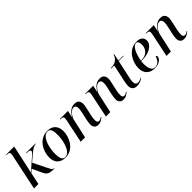

<svg xmlns="http://www.w3.org/2000/svg" viewBox="268 -2047 3344 3344"><g transform="rotate(-45 1939.5 -375.0)"><path d="M516 7Q460 6 427 -2.5Q394 -11 372.5 -33Q351 -55 332 -98L252 -271L193 -220L147 0H38L176 -654Q185 -693 185 -705Q185 -734 166.5 -742Q148 -750 120 -750H108L110 -760H310L266 -554Q260 -527 250.5 -483.5Q241 -440 230.5 -391.5Q220 -343 210.5 -301Q201 -259 196 -235L397 -409Q437 -444 452.5 -461.5Q468 -479 468 -496Q468 -511 449 -518.5Q430 -526 378 -526L380 -536H610L608 -526Q569 -526 526 -498Q483 -470 431 -425L332 -340L447 -107Q472 -56 488 -29.5Q504 -3 536 -3L534 7Z M804 10Q716 10 661 -41.5Q606 -93 606 -198Q606 -254 624.5 -314.5Q643 -375 680.5 -427.5Q718 -480 776 -513Q834 -546 912 -546Q966 -546 1010 -525Q1054 -504 1080.5 -458Q1107 -412 1107 -338Q1107 -285 1089 -224.5Q1071 -164 1034 -110.5Q997 -57 940 -23.5Q883 10 804 10ZM806 0Q845 0 875.5 -24Q906 -48 927.5 -88.5Q949 -129 963 -177.5Q977 -226 983.5 -275.5Q990 -325 990 -368Q990 -461 969.5 -498.5Q949 -536 906 -536Q868 -536 838 -511.5Q808 -487 786 -446.5Q764 -406 750 -357.5Q736 -309 729.5 -259.5Q723 -210 723 -168Q723 -76 745 -38Q767 0 806 0Z M1616 10Q1568 10 1543 -18.5Q1518 -47 1518 -92Q1518 -116 1522.5 -147Q1527 -178 1536 -221L1556 -309Q1559 -322 1563.5 -343.5Q1568 -365 1572 -389.5Q1576 -414 1576 -434Q1576 -450 1572 -468Q1568 -486 1556 -498.5Q1544 -511 1519 -511Q1493 -511 1468.5 -493.5Q1444 -476 1424 -450Q1404 -424 1391 -399Q1378 -374 1375 -359L1296 0H1188L1279 -436Q1285 -467 1285 -482Q1285 -509 1267 -517.5Q1249 -526 1220 -526H1209L1211 -536H1410L1384 -411H1386Q1427 -479 1472 -512Q1517 -545 1577 -545Q1638 -545 1662.5 -512Q1687 -479 1687 -433Q1687 -408 1680.5 -378Q1674 -348 1669 -322L1641 -197Q1635 -170 1631.5 -142Q1628 -114 1628 -89Q1628 -28 1673 -28Q1691 -28 1708.5 -36.5Q1726 -45 1742 -58L1748 -50Q1724 -29 1692 -9.5Q1660 10 1616 10Z M2237 10Q2189 10 2164 -18.5Q2139 -47 2139 -92Q2139 -116 2143.5 -147Q2148 -178 2157 -221L2177 -309Q2180 -322 2184.5 -343.5Q2189 -365 2193 -389.5Q2197 -414 2197 -434Q2197 -450 2193 -468Q2189 -486 2177 -498.5Q2165 -511 2140 -511Q2114 -511 2089.5 -493.5Q2065 -476 2045 -450Q2025 -424 2012 -399Q1999 -374 1996 -359L1917 0H1809L1900 -436Q1906 -467 1906 -482Q1906 -509 1888 -517.5Q1870 -526 1841 -526H1830L1832 -536H2031L2005 -411H2007Q2048 -479 2093 -512Q2138 -545 2198 -545Q2259 -545 2283.5 -512Q2308 -479 2308 -433Q2308 -408 2301.5 -378Q2295 -348 2290 -322L2262 -197Q2256 -170 2252.5 -142Q2249 -114 2249 -89Q2249 -28 2294 -28Q2312 -28 2329.5 -36.5Q2347 -45 2363 -58L2369 -50Q2345 -29 2313 -9.5Q2281 10 2237 10Z M2572 10Q2517 10 2487.5 -19Q2458 -48 2458 -106Q2458 -126 2461 -148.5Q2464 -171 2468 -191L2540 -526H2462L2464 -536Q2549 -536 2595.5 -567Q2642 -598 2671 -671H2680L2652 -536H2773L2771 -526H2650L2577 -190Q2572 -166 2568 -140.5Q2564 -115 2564 -98Q2564 -22 2628 -22Q2650 -22 2673 -30.5Q2696 -39 2714 -51L2719 -42Q2686 -18 2650.5 -4Q2615 10 2572 10Z M3007 10Q2949 10 2903 -12.5Q2857 -35 2830.5 -81Q2804 -127 2804 -197Q2804 -251 2822.5 -311.5Q2841 -372 2879 -425.5Q2917 -479 2975 -512.5Q3033 -546 3112 -546Q3178 -546 3214.5 -515.5Q3251 -485 3251 -430Q3251 -381 3213.5 -339.5Q3176 -298 3110 -273Q3044 -248 2961 -248H2926Q2921 -218 2921 -188Q2921 -96 2946.5 -48Q2972 0 3020 0Q3078 0 3112.5 -36.5Q3147 -73 3165 -131Q3186 -125 3186 -98Q3186 -77 3167 -52Q3148 -27 3108.5 -8.5Q3069 10 3007 10ZM2952 -258Q3036 -258 3087 -309Q3138 -360 3138 -442Q3138 -534 3085 -534Q3056 -534 3031.5 -510.5Q3007 -487 2986.5 -447.5Q2966 -408 2951.5 -358.5Q2937 -309 2928 -258Z M3730 10Q3682 10 3657 -18.5Q3632 -47 3632 -92Q3632 -116 3636.5 -147Q3641 -178 3650 -221L3670 -309Q3673 -322 3677.5 -343.5Q3682 -365 3686 -389.5Q3690 -414 3690 -434Q3690 -450 3686 -468Q3682 -486 3670 -498.5Q3658 -511 3633 -511Q3607 -511 3582.5 -493.5Q3558 -476 3538 -450Q3518 -424 3505 -399Q3492 -374 3489 -359L3410 0H3302L3393 -436Q3399 -467 3399 -482Q3399 -509 3381 -517.5Q3363 -526 3334 -526H3323L3325 -536H3524L3498 -411H3500Q3541 -479 3586 -512Q3631 -545 3691 -545Q3752 -545 3776.5 -512Q3801 -479 3801 -433Q3801 -408 3794.5 -378Q3788 -348 3783 -322L3755 -197Q3749 -170 3745.5 -142Q3742 -114 3742 -89Q3742 -28 3787 -28Q3805 -28 3822.5 -36.5Q3840 -45 3856 -58L3862 -50Q3838 -29 3806 -9.5Q3774 10 3730 10Z"/></g></svg>

Font: Noto Serif Display Medium
Style: Italic
Weight: 500
Italic angle: -12°
Designer: Monotype Design Team
Foundry: Monotype Imaging Inc.
Version: Version 2.009